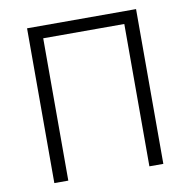

<svg xmlns="http://www.w3.org/2000/svg" viewBox="-79 -776 845 853"><g transform="rotate(-10 344.0 -349.0)"><path d="M98.1 0V-698.2H589.8V0H526.9V-642.1H161.1V0Z"/></g></svg>

Font: Anuphan Light
Style: Regular
Weight: 300
Designer: Mike Abbink, Paul van der Laan, Pieter van Rosmalen, Mint Tantisuwanna
Foundry: Bold Monday; Cadson Demak
Version: Version 3.002;hotconv 1.0.109;makeotfexe 2.5.65596